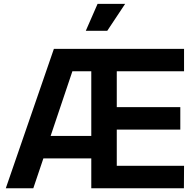

<svg xmlns="http://www.w3.org/2000/svg" viewBox="-20 -1006 1031 1026"><path d="M268 -745H963.5V-625H604V-433.5H943.5V-313.5H604V-120H963.5L962.8 0H467.8V-159.5H211.8L158 0H11ZM467.8 -279.5V-625H366.8L250.5 -279.5ZM501.5 -985.5H648.8L553.2 -841.5H438.5Z"/></svg>

Font: Trafiko Sans Variable
Style: Regular
Weight: 400
Designer: Gumpita Rahayu / Trafiko
Foundry: Tokotype / Trafiko
Version: Version 0.001;FEAKit 1.0